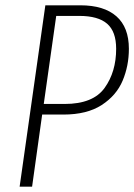

<svg xmlns="http://www.w3.org/2000/svg" viewBox="-20 -704 506 724"><path d="M466 -520Q466 -456 442.5 -400Q419 -344 363.5 -308Q308 -272 219 -272H139L101 0H54L151 -684H283Q372 -684 419 -642.5Q466 -601 466 -520ZM418 -520Q418 -585 384 -614.5Q350 -644 279 -644H192L145 -312H224Q331 -312 374.5 -372.5Q418 -433 418 -520Z"/></svg>

Font: Fira Sans Extra Condensed ExtraLight
Style: Italic
Weight: 275
Width: 3
Italic angle: -8°
Designer: Carrois Corporate & Edenspiekermann AG
Foundry: Carrois Corporate GbR & Edenspiekermann AG
Version: Version 4.203